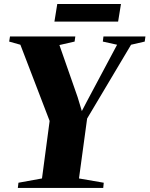

<svg xmlns="http://www.w3.org/2000/svg" viewBox="-20 -922 734 942"><path d="M67.5 0 70.5 -25.5 186 -46.5 223.5 -328.5 80 -702.5 25 -718 29 -743H349.5L346 -718L271.5 -701L361 -445L381.5 -377L406 -424L554.5 -702.5L484.5 -718L487.5 -743H693.5L690 -718L623 -702.5L407.5 -340.5L367.5 -46.5L489 -25.5L486.5 0ZM261 -902.5H573.5L559.5 -816H247Z"/></svg>

Font: Merriweather 120pt Black
Style: Italic
Weight: 900
Italic angle: -7.8°
Version: Version 2.101